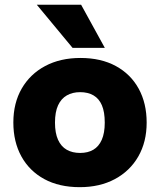

<svg xmlns="http://www.w3.org/2000/svg" viewBox="-20 -765 662 794"><path d="M309.9 9Q224.5 9 163 -24.5Q101.6 -58 68.4 -118.2Q35.2 -178.5 35.2 -258.4Q35.2 -338.9 69.9 -398.9Q104.6 -458.9 167 -492.1Q229.4 -525.3 312.8 -525.3Q397.7 -525.3 459.2 -491.8Q520.6 -458.3 553.6 -398.1Q586.5 -337.9 586.5 -257.9Q586.5 -178 551.8 -117.7Q517.1 -57.5 454.9 -24.3Q392.8 9 309.9 9ZM311.3 -132.5Q343.5 -132.5 366 -145.8Q388.6 -159.1 400.9 -187Q413.2 -214.9 413.2 -257.9Q413.2 -302 401.4 -329.6Q389.6 -357.2 366.8 -370.5Q344 -383.9 311.3 -383.9Q279.7 -383.9 256.4 -370.5Q233 -357.2 220.2 -329.6Q207.4 -302 207.4 -257.9Q207.4 -214.9 220 -187Q232.6 -159.1 255.9 -145.8Q279.2 -132.5 311.3 -132.5ZM280.1 -567 132.1 -745.5H315.4L413.5 -567Z"/></svg>

Font: REM Medium
Style: Regular
Weight: 500
Designer: Octavio Pardo
Foundry: Ashler Design
Version: Version 1.005;gftools[0.9.28]